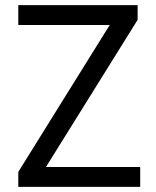

<svg xmlns="http://www.w3.org/2000/svg" viewBox="-20 -725 606 745"><path d="M51 0V-58L430 -667L441 -628H51V-705H514V-648L134 -38L124 -77H524V0Z"/></svg>

Font: Nunito Sans 7pt SemiCondensed
Style: Regular
Weight: 400
Width: 4
Designer: Vernon Adams
Foundry: Vernon Adams
Version: Version 3.101;gftools[0.9.27]